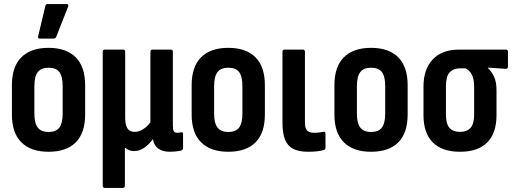

<svg xmlns="http://www.w3.org/2000/svg" viewBox="-20 -735 2514 940"><path d="M217.6 8Q131.4 8 84.9 -37.9Q38.3 -83.8 38.3 -174.2V-318Q38.3 -408.5 84.6 -454.6Q130.8 -500.8 217.6 -500.8Q304.3 -500.8 350.6 -454.6Q396.8 -408.5 396.8 -318V-174.2Q396.8 -83.8 350.8 -37.9Q304.8 8 217.6 8ZM217.6 -88.8Q254.5 -88.8 270.7 -110.3Q286.8 -131.8 286.8 -178.7V-313.1Q286.8 -361 270.7 -382.2Q254.5 -403.5 217.6 -403.5Q181.7 -403.5 165 -382.2Q148.3 -361 148.3 -313.1V-178.7Q148.3 -131.8 165 -110.3Q181.7 -88.8 217.6 -88.8ZM174.7 -546Q163.8 -546 166.7 -557.4L202 -705.3Q203 -710.7 206.2 -713Q209.4 -715.2 214.9 -715.2H305.5Q318.4 -715.2 313 -701.4L255.1 -554.4Q251.6 -546 241.7 -546Z M493.3 185Q482.9 185 482.9 174.1V-481.4Q482.9 -492.3 493.3 -492.3H582.5Q592.9 -492.3 592.9 -481.4V-157.5Q592.9 -122.7 604.3 -106Q615.6 -89.3 638.9 -89.3Q659.1 -89.3 679.4 -101.7Q699.6 -114.2 716.3 -135.6V-481.4Q716.3 -492.3 726.7 -492.3H815.4Q826.3 -492.3 826.3 -481.4V-121.2Q826.3 -100 830.9 -92.5Q835.4 -84.9 848 -84.9Q853.6 -84.9 858.4 -85.7Q863.2 -86.4 868.2 -87.4Q876.2 -88.9 876.2 -78.9V-9.8Q876.2 -0.9 865.8 2.6Q853.4 5 839.1 6.5Q824.7 8 812.4 8Q777.4 8 756.2 -6.6Q735 -21.1 728.6 -53.2V-54.2Q708.9 -27.1 685.7 -11.2Q662.5 4.6 636.3 4.6Q621.6 4.6 610 -0.5Q598.4 -5.6 591.4 -12.7V174.1Q591.4 185 580.5 185Z M1097.6 8Q1011.4 8 964.9 -37.9Q918.3 -83.8 918.3 -174.2V-318Q918.3 -408.5 964.6 -454.6Q1010.8 -500.8 1097.6 -500.8Q1184.3 -500.8 1230.6 -454.6Q1276.8 -408.5 1276.8 -318V-174.2Q1276.8 -83.8 1230.8 -37.9Q1184.8 8 1097.6 8ZM1097.6 -88.8Q1134.5 -88.8 1150.7 -110.3Q1166.8 -131.8 1166.8 -178.7V-313.1Q1166.8 -361 1150.7 -382.2Q1134.5 -403.5 1097.6 -403.5Q1061.7 -403.5 1045 -382.2Q1028.3 -361 1028.3 -313.1V-178.7Q1028.3 -131.8 1045 -110.3Q1061.7 -88.8 1097.6 -88.8Z M1487.9 8Q1444.5 8 1416.9 -5.5Q1389.2 -19 1376.1 -50Q1362.9 -81.1 1362.9 -134.2V-481.4Q1362.9 -492.3 1373.3 -492.3H1462.5Q1472.9 -492.3 1472.9 -481.4V-136.6Q1472.9 -107.5 1483.2 -96.2Q1493.5 -84.9 1517.6 -84.9Q1531.2 -84.9 1542.7 -86.4Q1554.2 -87.9 1564.7 -89.9Q1573.6 -91.4 1573.6 -80V-12.3Q1573.6 -2.9 1564.7 -0.4Q1551.3 3.6 1532 5.8Q1512.6 8 1487.9 8Z M1796.6 8Q1710.4 8 1663.9 -37.9Q1617.3 -83.8 1617.3 -174.2V-318Q1617.3 -408.5 1663.6 -454.6Q1709.8 -500.8 1796.6 -500.8Q1883.3 -500.8 1929.6 -454.6Q1975.8 -408.5 1975.8 -318V-174.2Q1975.8 -83.8 1929.8 -37.9Q1883.8 8 1796.6 8ZM1796.6 -88.8Q1833.5 -88.8 1849.7 -110.3Q1865.8 -131.8 1865.8 -178.7V-313.1Q1865.8 -361 1849.7 -382.2Q1833.5 -403.5 1796.6 -403.5Q1760.7 -403.5 1744 -382.2Q1727.3 -361 1727.3 -313.1V-178.7Q1727.3 -131.8 1744 -110.3Q1760.7 -88.8 1796.6 -88.8Z M2232.1 8Q2144.3 8 2098.8 -37.9Q2053.3 -83.8 2053.3 -170.7V-311.6Q2053.3 -395.4 2098.4 -443.9Q2143.4 -492.3 2229.7 -492.3H2456.5Q2466.9 -492.3 2466.9 -481.4V-409.4Q2466.9 -403.9 2464.1 -400.7Q2461.4 -397.5 2456.5 -398L2368.6 -403.9V-401.9Q2386.2 -385.8 2398.5 -360Q2410.8 -334.2 2410.8 -293.5V-170.7Q2410.8 -83.8 2365.6 -37.9Q2320.3 8 2232.1 8ZM2232.1 -89.3Q2266.4 -89.3 2283.9 -109.2Q2301.3 -129.2 2301.3 -173.1V-310.1Q2301.3 -337.3 2295.5 -355.3Q2289.7 -373.2 2280.3 -384Q2271 -394.9 2258.8 -400.5H2232.1Q2199.8 -400.5 2181.5 -380.8Q2163.3 -361.2 2163.3 -314.3V-173.1Q2163.3 -129.2 2180.3 -109.2Q2197.2 -89.3 2232.1 -89.3Z"/></svg>

Font: Sofia Sans Condensed
Style: Regular
Weight: 400
Designer: Botio Nikoltchev, Ani Petrova
Foundry: lettersoup
Version: Version 4.100